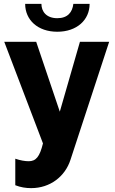

<svg xmlns="http://www.w3.org/2000/svg" viewBox="-20 -741 592 992"><path d="M276 -577C377 -577 443 -638 443 -721H359C354 -678 330 -647 276 -647C220 -647 194 -681 194 -721H110C110 -638 175 -577 276 -577ZM59 79V216C87 227 114 231 141 231C239 231 316 171 344 85L544 -525H393L289 -164L167 -525H2L202 0C185 69 166 92 128 92C110 92 85 88 59 79Z"/></svg>

Font: FIGSv2-sans-serif ExtraBold
Style: Regular
Weight: 800
Designer: Matt McInerney, Pablo Impallari, Rodrigo Fuenzalida,Mirko Velimirovic
Foundry: Matt McInerney, Pablo Impallari, Rodrigo Fuenzalida
Version: Version 4.021;hotconv 1.0.109;makeotfexe 2.5.65596